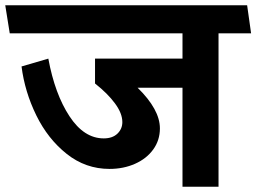

<svg xmlns="http://www.w3.org/2000/svg" viewBox="-40 -711 976 731"><path d="M792 0H654.8V-377H483.9Q568.8 -293.9 568.8 -222.2Q568.8 -177.2 543.5 -142.1Q518.1 -106.9 474.1 -87.4Q430.2 -67.9 377 -67.9Q286.1 -67.9 214.1 -125Q142.1 -182.1 98.1 -272Q54.2 -361.8 42 -458L144 -487.8Q168.9 -353 224.4 -268.6Q279.8 -184.1 355 -184.1Q388.2 -184.1 407 -202.1Q425.8 -220.2 425.8 -246.1Q425.8 -279.3 397.9 -317.1Q370.1 -355 321.8 -393.1V-487.8H654.8V-584H-2.9L-20 -690.9H900.9L916 -584H792Z"/></svg>

Font: Kadwa
Style: Bold
Weight: 700
Designer: Sol Matas
Foundry: Sol Matas
Version: Version 1.001;PS 001.000;hotconv 1.0.70;makeotf.lib2.5.58329